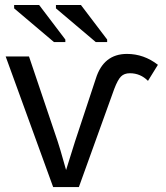

<svg xmlns="http://www.w3.org/2000/svg" viewBox="-20 -756 671 776"><path d="M441.9 -397 298.8 0H194.8L2.9 -527.8H97.2L212.9 -185.1Q218.8 -169.4 247.1 -68.8L283.2 -184.1L367.2 -438Q398.4 -538.1 493.2 -538.1Q561.5 -538.1 618.2 -494.1L578.1 -429.2Q547.4 -460 504.9 -460Q482.4 -460 469.2 -447Q456.1 -434.1 441.9 -397ZM413.1 -585.9H367.2L206.1 -722.2V-735.8H307.1L413.1 -596.2ZM244.1 -585.9H198.2L37.1 -722.2V-735.8H138.2L244.1 -596.2Z"/></svg>

Font: Libra Sans Modern
Style: Regular
Weight: 400
Foundry: Stefan Peev, Context Ltd
Version: Version 1.000